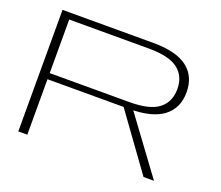

<svg xmlns="http://www.w3.org/2000/svg" viewBox="-113 -839 1152 1002"><g transform="rotate(20 463.0 -337.5)"><path d="M74.5 0H124.5V-308H576Q705 -308 767.5 -355.8Q830 -403.5 830 -492Q830 -580.5 768 -627.8Q706 -675 579 -675H74.5ZM770 0H828L587 -327H533.5ZM124.5 -342V-639.5H566.5Q679 -639.5 729 -601.2Q779 -563 779 -491Q779 -420 729.5 -381Q680 -342 566.5 -342Z"/></g></svg>

Font: Anybody ExtraExpanded ExtraLight
Style: Regular
Weight: 250
Width: 8
Version: Version 1.113;gftools[0.9.25]